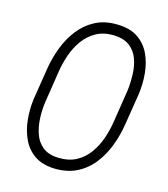

<svg xmlns="http://www.w3.org/2000/svg" viewBox="-109 -807 792 903"><g transform="rotate(15 286.5 -355.5)"><path d="M532.7 -432.1 508.3 -279.3Q500 -224.1 480.5 -171.9Q460.9 -119.6 428.5 -77.9Q396 -36.1 349.4 -12.2Q302.7 11.7 239.7 10.3Q180.2 8.3 142.3 -17.6Q104.5 -43.5 84.7 -85.7Q64.9 -127.9 59.8 -178.2Q54.7 -228.5 61 -278.3L85.4 -432.6Q93.8 -486.3 113.5 -538.8Q133.3 -591.3 165.8 -632.8Q198.2 -674.3 244.6 -698.5Q291 -722.7 353.5 -720.7Q414.1 -719.2 452.1 -693.4Q490.2 -667.5 510 -625.7Q529.8 -584 534.7 -533.4Q539.6 -482.9 532.7 -432.1ZM453.1 -278.3 477.5 -434.6Q481.9 -472.2 480.7 -512.7Q479.5 -553.2 467 -587.4Q454.6 -621.6 426.5 -643.6Q398.4 -665.5 350.6 -667.5Q299.8 -668.9 263.2 -648.9Q226.6 -628.9 201.7 -594.7Q176.8 -560.5 162.1 -518.3Q147.5 -476.1 141.1 -433.1L117.2 -278.3Q111.8 -239.7 113.8 -199.7Q115.7 -159.7 127.9 -124.8Q140.1 -89.8 168.2 -67.4Q196.3 -44.9 243.7 -43.5Q295.4 -42 331.8 -61.8Q368.2 -81.5 393.1 -116Q418 -150.4 432.4 -192.6Q446.8 -234.9 453.1 -278.3Z"/></g></svg>

Font: Roboto Condensed Light
Style: Italic
Weight: 300
Italic angle: -12°
Designer: Christian Robertson
Foundry: Google
Version: Version 3.0; 2020